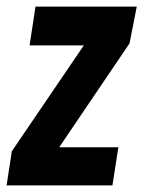

<svg xmlns="http://www.w3.org/2000/svg" viewBox="-39 -564 436 584"><path d="M-19 0 -3 -104 216 -426H51L69 -544H377L355 -432L141 -116H321L303 0Z"/></svg>

Font: Georama Condensed
Style: Bold Italic
Weight: 700
Width: 3
Italic angle: -9°
Designer: Jean-Baptiste Levee
Foundry: Production Type
Version: Version 1.000